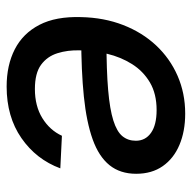

<svg xmlns="http://www.w3.org/2000/svg" viewBox="-20 -554 586 587"><g transform="rotate(-90 273.5 -261.0)"><path d="M301.8 -534.2Q367.2 -534.2 415.8 -509.3Q464.4 -484.4 490.5 -434.1Q516.6 -383.8 514.2 -306.6Q512.7 -236.3 490 -178Q467.3 -119.6 427.5 -77.1Q387.7 -34.7 334.5 -11.5Q281.2 11.7 219.2 11.7Q165 11.7 123.5 -5.9Q82 -23.4 58.6 -56.9Q35.2 -90.3 35.2 -138.2Q35.2 -187 61.5 -219.7Q87.9 -252.4 140.4 -271.2Q192.9 -290 271.2 -298.1Q349.6 -306.2 454.6 -306.2L441.4 -229Q351.1 -229 291.7 -223.9Q232.4 -218.8 198.2 -208Q164.1 -197.3 150.1 -180.2Q136.2 -163.1 136.2 -139.2Q136.2 -109.9 160.4 -92.8Q184.6 -75.7 230 -75.7Q279.8 -75.7 314.5 -96.2Q349.1 -116.7 370.6 -150.9Q392.1 -185.1 402.1 -227.1Q412.1 -269 412.6 -311Q413.6 -347.7 403.8 -378.9Q394 -410.2 368.4 -429Q342.8 -447.8 294.4 -447.8Q242.2 -447.8 205.3 -425Q168.5 -402.3 151.4 -365.2L51.8 -370.1Q79.1 -443.8 144.3 -489Q209.5 -534.2 301.8 -534.2Z"/></g></svg>

Font: Inter 28pt Medium
Style: Italic
Weight: 500
Italic angle: -9.3988°
Designer: Rasmus Andersson
Foundry: rsms
Version: Version 4.001;git-66647c0bb